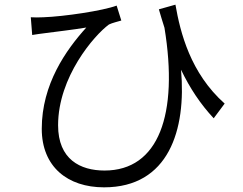

<svg xmlns="http://www.w3.org/2000/svg" viewBox="-20 -755 1040 823"><path d="M732 -735 661 -715C669 -687 677 -661 685 -636C746 -264 660 -24 428 -24C324 -24 229 -72 229 -218C229 -425 384 -604 447 -650C461 -657 487 -663 500 -667L480 -731C422 -709 253 -684 166 -681C147 -680 127 -680 112 -681L118 -605C138 -608 155 -611 174 -613C211 -618 297 -628 350 -637C263 -541 159 -394 159 -203C159 -40 270 48 426 48C703 48 779 -198 756 -456C794 -377 839 -309 896 -248L943 -311C796 -442 753 -615 732 -735Z"/></svg>

Font: Source Han Sans JP Normal
Style: Regular
Weight: 350
Designer: Ryoko NISHIZUKA 西塚涼子 (kana, bopomofo & ideographs); Paul D. Hunt (Latin, Greek & Cyrillic); Sandoll Communications 산돌커뮤니
Foundry: Adobe
Version: Version 2.002;hotconv 1.0.116;makeotfexe 2.5.65601